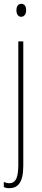

<svg xmlns="http://www.w3.org/2000/svg" viewBox="-22 -744 219 1006"><path d="M64 -690C64 -672 72 -656 89 -656C105 -656 115 -670 115 -691C115 -707 109 -724 90 -724C70 -724 64 -706 64 -690ZM27 242C69 242 100 216 100 125V-527H74V117C74 184 62 216 26 216C16 216 5 213 -2 209V236C4 239 13 242 27 242Z"/></svg>

Font: Noto Sans Tamil ExtraCondensed Thin
Style: Regular
Weight: 100
Width: 2
Designer: Jelle Bosma - Monotype Design Team
Foundry: Monotype Imaging Inc.
Version: Version 2.004